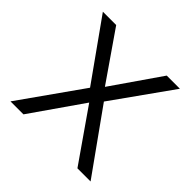

<svg xmlns="http://www.w3.org/2000/svg" viewBox="-142 -664 795 795"><g transform="rotate(45 256.0 -266.5)"><path d="M214 -273 21 0H97L255 -227L413 0H490L295 -273L480 -533H403L255 -319L107 -533H29Z"/></g></svg>

Font: Noto Kufi Arabic Light
Style: Regular
Weight: 300
Designer: Monotype Design Team, David Williams, Khaled Hosny
Foundry: Google LLC
Version: Version 2.109